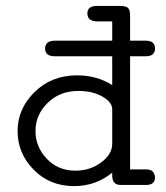

<svg xmlns="http://www.w3.org/2000/svg" viewBox="-20 -631 565 655"><path d="M243.2 -374Q310.1 -374 362.8 -340.8V-439H167Q133.8 -439 133.8 -465.8Q134.8 -491.7 166 -492.2H362.8V-558.1H309.1Q278.3 -559.1 278.1 -585Q277.8 -610.8 311 -610.8H389.2Q408.2 -610.8 416 -604.5Q423.8 -598.1 423.8 -579.1V-492.2H479Q508.8 -491.2 508.8 -465.8Q508.8 -439.9 479 -439H423.8V-53.2H478Q496.1 -53.2 502.4 -44.2Q508.8 -35.2 508.8 -25.9Q508.8 0 478 0H392.1Q363.3 0 362.8 -30.8V-42Q306.6 3.9 232.9 3.9Q149.9 3.9 95 -52Q40 -107.9 40 -183.8Q40 -259.8 97.9 -316.9Q155.8 -374 243.2 -374ZM101.1 -184.1Q101.1 -129.9 139.6 -89.4Q178.2 -48.8 236.8 -48.8Q287.6 -48.8 325.2 -76.9Q362.8 -105 362.8 -140.1V-256.8Q363.8 -281.7 329.8 -301.3Q295.9 -320.8 247.1 -320.8Q184.1 -320.8 142.6 -280Q101.1 -239.3 101.1 -184.1Z"/></svg>

Font: CMU Typewriter Text
Style: Light
Weight: 200
Version: Version 0.7.0